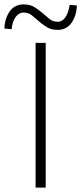

<svg xmlns="http://www.w3.org/2000/svg" viewBox="-65 -854 370 874"><path d="M97 0V-659H143V0ZM197 -718Q168 -718 148 -730.5Q128 -743 111.5 -757.5Q95 -772 79.5 -784.5Q64 -797 43 -797Q21 -797 6 -776.5Q-9 -756 -12 -721L-45 -724Q-43 -771 -20.5 -802.5Q2 -834 43 -834Q72 -834 92 -821.5Q112 -809 128.5 -794.5Q145 -780 160.5 -767.5Q176 -755 197 -755Q219 -755 233 -776Q247 -797 252 -832L285 -829Q283 -782 260.5 -750Q238 -718 197 -718Z"/></svg>

Font: hySource Sans Pro Light
Style: Regular
Weight: 300
Designer: Paul D. Hunt
Foundry: Adobe Systems Incorporated
Version: Version 2.021;PS 2.000;hotconv 1.0.86;makeotf.lib2.5.63406